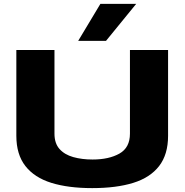

<svg xmlns="http://www.w3.org/2000/svg" viewBox="-20 -957 949 987"><path d="M64 -259V-700H260V-270Q260 -220 286 -191Q312 -162 356.5 -149.5Q401 -137 456 -137Q540 -137 594 -167.5Q648 -198 648 -270V-700H844V-259Q844 -163 798 -103.5Q752 -44 665 -17Q578 10 454 10Q331 10 244 -17Q157 -44 110.5 -103.5Q64 -163 64 -259ZM382 -747 496 -937H680L525 -747Z"/></svg>

Font: Georama Extended
Style: Bold
Weight: 700
Width: 7
Designer: Jean-Baptiste Levee
Foundry: Production Type
Version: Version 1.000